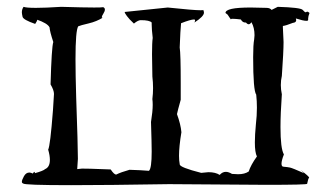

<svg xmlns="http://www.w3.org/2000/svg" viewBox="-20 -540 974 562"><path d="M188 2Q292 2 475 -1L759 1Q879 1 879 -2Q882 -18 885 -20Q885 -23 860 -43L870 -33Q836 -48 829 -49.5Q822 -51 810 -52Q804 -52 804 -61Q804 -70 811 -88Q801 -105 801 -168Q801 -207 805 -264Q802 -278 802 -291Q802 -305 805 -318Q810 -389 810 -417L808 -460V-464Q817 -465 837 -473Q847 -474 847 -481L846 -486Q868 -479 877 -479Q882 -479 882 -482V-486Q882 -492 886 -502Q882 -506 879 -506L875 -504Q872 -504 866 -511Q860 -518 793 -520L775 -511Q770 -517 760 -517L714 -518Q676 -518 658 -514Q640 -510 640 -502L649 -495L645 -499Q656 -482 657 -482L656 -484Q656 -485 661 -485Q669 -485 685 -483Q690 -474 698 -474H700Q704 -469 708 -469Q712 -469 716 -475Q725 -459 725 -437L724 -425Q721 -409 721 -373Q721 -275 730 -263Q732 -244 732 -225Q732 -201 729 -176Q726 -145 726 -123Q726 -94 732 -82Q714 -57 708 -38Q696 -30 677 -30L659 -31Q649 -37 641 -37Q631 -37 623 -28Q611 -36 590 -36L569 -34Q506 -50 506 -59V-60Q504 -70 504 -84Q504 -111 511 -153Q509 -176 498 -206Q500 -216 509 -248V-296Q509 -383 506 -401Q508 -453 510 -472Q538 -483 548 -483Q551 -483 551 -480Q551 -478 549 -474Q577 -492 577 -503Q577 -506 575 -511Q575 -510 567 -510Q547 -510 471 -518L345 -505V-504Q345 -502 351.5 -493Q358 -484 372 -471Q384 -481 392 -481Q418 -481 424 -474V-468Q424 -455 427 -429Q425 -416 425 -381L426 -316Q428 -299 428 -282Q428 -266 426 -250Q427 -243 427 -233Q427 -214 422 -183Q424 -119 424 -96Q424 -47 416 -40Q393 -42 359 -43Q334 -36 320 -29Q314 -29 304 -44Q227 -47 220 -46.5Q213 -46 206 -45L208 -75Q208 -113 203 -255Q201 -322 201 -367Q201 -451 209 -463Q216 -466 239.5 -471.5Q263 -477 282 -489L279 -488Q278 -488 278 -490Q278 -493 282.5 -500Q287 -507 287 -512Q287 -517 282 -519Q279 -518 256 -518Q226 -518 159 -520Q112 -517 85 -517Q57 -517 49 -520Q44 -513 44 -504Q44 -500 46 -491Q48 -482 83 -470Q89 -479 89 -482Q89 -483 88 -483H87Q119 -472 125 -460Q126 -447 136 -417Q131 -402 128 -293Q138 -276 138 -265L135 -217Q127 -113 121 -102Q126 -85 126 -72Q126 -51 112 -45Q107 -40 82 -33Q82 -37 81 -37Q79 -37 76 -32Q70 -35 66 -35Q56 -35 50 -24Q44 -13 44 -8Q44 -4 48 -3Q49 2 188 2Z"/></svg>

Font: Xiaobo Songti 小帛宋体
Style: Regular
Weight: 400
Version: Version 1.501;March 17, 2024;FontCreator 14.0.0.2814 64-bit